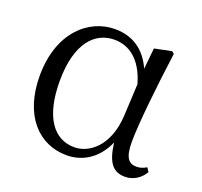

<svg xmlns="http://www.w3.org/2000/svg" viewBox="-101 -645 813 774"><g transform="rotate(20 306.0 -258.0)"><path d="M257 14C319 14 384 -18 420 -100C430 -16 457 15 508 15C545 15 575 -7 591 -35L580 -52C566 -44 555 -39 537 -39C504 -39 486 -60 486 -127C486 -204 505 -380 524 -518L514 -526L441 -511L432 -421C398 -497 340 -531 268 -531C156 -531 46 -437 46 -251C46 -82 136 14 257 14ZM428 -353 421 -213C413 -82 338 -27 275 -27C185 -27 129 -107 129 -258C129 -425 200 -490 280 -490C341 -490 399 -454 428 -353Z"/></g></svg>

Font: Source Han Serif CN
Style: Regular
Weight: 400
Designer: Ryoko NISHIZUKA 西塚涼子 (kana & ideographs); Frank Grießhammer (Latin, Greek & Cyrillic); Wenlong ZHANG 张文龙 (bopomofo); San
Foundry: Adobe
Version: Version 2.003;hotconv 1.1.1;makeotfexe 2.6.0